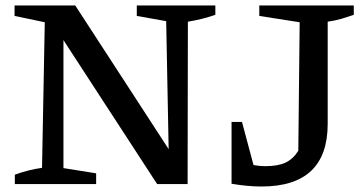

<svg xmlns="http://www.w3.org/2000/svg" viewBox="-20 -670 1326 699"><path d="M478 -650H764V-616Q714 -599 664 -591L663 0H552L211 -524V-58L330 -39V0H34V-34Q83 -52 133 -59L143 -589L33 -612V-650H254L594 -127L585 -593L478 -612ZM823 -1V-226H861L903 -69Q926 -65 945 -65Q992 -65 1019.5 -78Q1047 -91 1066 -121L1071 -589L924 -612V-650H1268V-616Q1248 -609 1224.5 -602Q1201 -595 1173 -591V-219Q1173 9 932 9Q882 9 823 -1Z"/></svg>

Font: Piazzolla Medium
Style: Regular
Weight: 500
Designer: Juan Pablo del Peral
Foundry: Huerta Tipografica
Version: Version 1.330